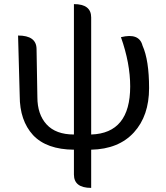

<svg xmlns="http://www.w3.org/2000/svg" viewBox="-20 -716 809 935"><path d="M68 -543Q157 -543 158 -478L162 -243Q162 -159 207 -110Q252 -61 340 -61V-696Q424 -696 424 -631V-61Q614 -67 614 -295Q614 -408 569 -535Q658 -557 674 -494Q706 -423 706 -287Q706 -152 632 -71Q558 10 424 13V199Q340 199 340 134V13Q207 12 141 -58Q76 -129 76 -249L68 -543Z"/></svg>

Font: Swei Toothpaste CJK TC
Style: Regular
Weight: 400
Version: Version 1.0